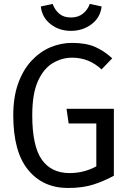

<svg xmlns="http://www.w3.org/2000/svg" viewBox="-20 -933 655 965"><path d="M321.5 11.8Q195.9 11.8 121.3 -79.2Q46.7 -170.3 46.7 -353.3Q46.7 -444.6 71 -512.8Q95.4 -581 137.4 -626.7Q179.5 -672.3 232.3 -694.9Q285.1 -717.4 342.1 -717.4Q411.3 -717.4 456.9 -697.7Q502.6 -677.9 544.1 -640L490.3 -584.1Q427.2 -643.1 342.6 -643.1Q291.3 -643.1 245.4 -615.9Q199.5 -588.7 170.8 -525.6Q142.1 -462.6 142.1 -353.3Q142.1 -199.5 189.7 -131.3Q237.4 -63.1 329.7 -63.1Q401.5 -63.1 464.1 -96.9V-312.3H325.1L314.4 -386.2H552.3V-49.7Q504.6 -23.6 450.5 -5.9Q396.4 11.8 321.5 11.8ZM336.4 -777.9Q277.4 -777.9 234.4 -811.5Q191.3 -845.1 185.1 -900.5L244.6 -913.3Q255.4 -883.1 277.7 -864.1Q300 -845.1 336.4 -845.1Q372.3 -845.1 396.4 -864.1Q420.5 -883.1 431.3 -913.3L490.8 -900.5Q484.6 -845.1 440.3 -811.5Q395.9 -777.9 336.4 -777.9Z"/></svg>

Font: FiraCode Nerd Font Mono
Style: Regular
Weight: 400
Monospace: yes
Designer: Carrois Corporate, Edenspiekermann AG, Nikita Prokopov
Foundry: Carrois Corporate, Edenspiekermann AG, Nikita Prokopov
Version: Version 6.002;Nerd Fonts 3.4.0